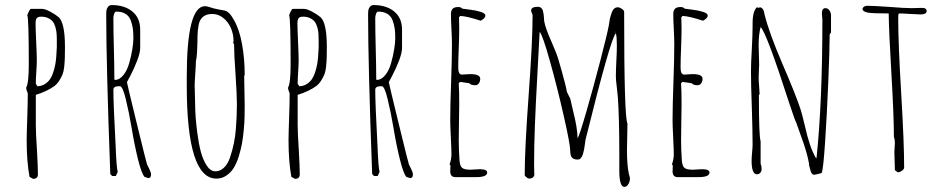

<svg xmlns="http://www.w3.org/2000/svg" viewBox="-20 -687 3731 759"><path d="M129.9 2Q129.9 -25.9 126 -95.2Q121.6 -160.6 121.6 -192.9V-312Q145 -319.3 163.1 -328.1Q182.1 -337.4 194.1 -346.2Q206.1 -355 213.9 -367.7Q223.1 -382.3 227.5 -393.6Q231.9 -404.8 233.9 -423.3Q235.8 -441.9 236.3 -459.7Q236.8 -477.5 236.8 -501Q236.8 -596.7 211.9 -619.1Q197.8 -630.9 177.7 -641.4Q157.7 -651.9 146.5 -651.9H102.5Q97.2 -651.9 87.9 -627Q93.8 -611.8 93.8 -433.1Q93.8 -357.9 83.5 -340.8Q83.5 -332 89.8 -317.9Q89.8 -280.3 87.9 -225.1Q85.4 -155.8 85.4 -131.8Q85.4 -49.3 96.7 12.2L110.8 20Q129.9 20 129.9 2ZM123 -522.5Q120.6 -575.2 120.6 -594.2Q120.6 -608.9 125.2 -615Q129.9 -621.1 142.6 -621.1Q159.2 -621.1 170.9 -615.2Q182.6 -609.4 189 -601.1Q195.3 -592.8 199.2 -579.1Q202.6 -566.4 203.6 -555.7Q204.6 -544.9 204.6 -526.9V-500Q203.1 -458 198.7 -433.1Q190.4 -391.1 176.8 -372.6Q168 -360.8 155.5 -353.5Q143.1 -346.2 127.9 -346.2L121.6 -356Q121.6 -375 123.5 -402.8Q125.5 -430.7 125.5 -450.2Q125.5 -468.8 123 -522.5Z M577.1 2.9Q577.1 -5.9 569.3 -21Q564 -31.2 562.5 -34.4Q561 -37.6 561 -38.1Q558.1 -45.9 520 -202.1Q481.9 -358.4 481.9 -361.8Q481.9 -363.3 495.1 -387.2Q510.3 -416 522.2 -447.3Q534.2 -478.5 534.2 -497.1V-569.8Q534.2 -616.2 503.2 -641.6Q472.2 -667 421.9 -667Q412.6 -667 407.2 -660.2Q402.3 -653.8 401.1 -647.5Q399.9 -641.1 399.9 -628.9Q399.9 -432.1 416 1L423.3 8.8H438L445.3 -7.8Q440.4 -24.4 437 -112.8Q428.2 -277.8 428.2 -332Q428.2 -346.2 450.2 -346.2H454.1Q464.8 -346.2 477.1 -295.9Q490.2 -242.2 500 -183.1Q511.7 -112.8 525.6 -56.9Q539.6 -1 551.3 12.2L565.9 17.1Q577.1 17.1 577.1 2.9ZM430.2 -494.1Q428.2 -565.9 428.2 -615.2Q428.2 -624 431.4 -632.6Q434.6 -641.1 439.9 -641.1Q461.9 -641.1 476.3 -632.1Q490.7 -623 497.1 -606Q502.9 -589.4 505.1 -574.2Q507.3 -559.1 507.3 -536.1Q507.3 -518.6 503.2 -492.7Q499 -466.8 491.2 -439Q483.4 -409.7 468 -390.4Q452.6 -371.1 434.1 -371.1L432.1 -373Q432.1 -422.4 430.2 -494.1Z M875 6.8Q892.1 -4.4 903.6 -22.7Q915 -41 923.8 -68.4Q931.6 -93.8 936.3 -118.4Q940.9 -143.1 943.8 -175.3Q946.3 -202.6 946.8 -224.4Q947.3 -246.1 947.3 -267.1L946.3 -326.7L945.3 -386.2L947.3 -391.1Q947.3 -454.6 936.8 -512.7Q926.3 -570.8 905.3 -606.9Q886.7 -642.1 867.2 -645.5Q865.2 -646 845.2 -649.4Q825.2 -652.8 804.2 -660.2Q795.4 -662.6 790.5 -662.6Q718.3 -662.6 718.3 -383.8V-349.1Q718.3 19 835.4 19Q857.9 19 875 6.8ZM750.5 -310.5 749.5 -350.1Q749.5 -361.8 752 -397Q754.4 -432.1 754.4 -443.8Q757.8 -459.5 759 -481.7Q760.3 -503.9 760.5 -522Q760.7 -540 760.7 -544.9Q761.2 -566.4 765.1 -587.9Q773.4 -631.8 819.3 -631.8Q842.3 -631.8 861.6 -616.9Q880.9 -602.1 892.1 -577.4Q903.3 -552.7 903.3 -523.9L901.4 -519L905.3 -511.2Q905.3 -471.7 911.1 -393.1Q916.5 -311 916.5 -274.9Q916.5 -230.5 912.6 -179.2Q908.2 -120.1 889.6 -65.4Q880.9 -39.1 865.7 -24.4Q850.6 -9.8 831.5 -9.8Q811.5 -9.8 796.4 -33.7Q782.2 -56.2 773.9 -87.2Q765.6 -118.2 759.8 -162.6Q751.5 -227.1 751.5 -271Z M1165 2Q1165 -25.9 1161.1 -95.2Q1156.7 -160.6 1156.7 -192.9V-312Q1180.2 -319.3 1198.2 -328.1Q1217.3 -337.4 1229.2 -346.2Q1241.2 -355 1249 -367.7Q1258.3 -382.3 1262.7 -393.6Q1267.1 -404.8 1269 -423.3Q1271 -441.9 1271.5 -459.7Q1272 -477.5 1272 -501Q1272 -596.7 1247.1 -619.1Q1232.9 -630.9 1212.9 -641.4Q1192.9 -651.9 1181.6 -651.9H1137.7Q1132.3 -651.9 1123 -627Q1128.9 -611.8 1128.9 -433.1Q1128.9 -357.9 1118.7 -340.8Q1118.7 -332 1125 -317.9Q1125 -280.3 1123 -225.1Q1120.6 -155.8 1120.6 -131.8Q1120.6 -49.3 1131.8 12.2L1146 20Q1165 20 1165 2ZM1158.2 -522.5Q1155.8 -575.2 1155.8 -594.2Q1155.8 -608.9 1160.4 -615Q1165 -621.1 1177.7 -621.1Q1194.3 -621.1 1206.1 -615.2Q1217.8 -609.4 1224.1 -601.1Q1230.5 -592.8 1234.4 -579.1Q1237.8 -566.4 1238.8 -555.7Q1239.7 -544.9 1239.7 -526.9V-500Q1238.3 -458 1233.9 -433.1Q1225.6 -391.1 1211.9 -372.6Q1203.1 -360.8 1190.7 -353.5Q1178.2 -346.2 1163.1 -346.2L1156.7 -356Q1156.7 -375 1158.7 -402.8Q1160.6 -430.7 1160.6 -450.2Q1160.6 -468.8 1158.2 -522.5Z M1612.3 2.9Q1612.3 -5.9 1604.5 -21Q1599.1 -31.2 1597.7 -34.4Q1596.2 -37.6 1596.2 -38.1Q1593.3 -45.9 1555.2 -202.1Q1517.1 -358.4 1517.1 -361.8Q1517.1 -363.3 1530.3 -387.2Q1545.4 -416 1557.4 -447.3Q1569.3 -478.5 1569.3 -497.1V-569.8Q1569.3 -616.2 1538.3 -641.6Q1507.3 -667 1457 -667Q1447.8 -667 1442.4 -660.2Q1437.5 -653.8 1436.3 -647.5Q1435.1 -641.1 1435.1 -628.9Q1435.1 -432.1 1451.2 1L1458.5 8.8H1473.1L1480.5 -7.8Q1475.6 -24.4 1472.2 -112.8Q1463.4 -277.8 1463.4 -332Q1463.4 -346.2 1485.4 -346.2H1489.3Q1500 -346.2 1512.2 -295.9Q1525.4 -242.2 1535.2 -183.1Q1546.9 -112.8 1560.8 -56.9Q1574.7 -1 1586.4 12.2L1601.1 17.1Q1612.3 17.1 1612.3 2.9ZM1465.3 -494.1Q1463.4 -565.9 1463.4 -615.2Q1463.4 -624 1466.6 -632.6Q1469.7 -641.1 1475.1 -641.1Q1497.1 -641.1 1511.5 -632.1Q1525.9 -623 1532.2 -606Q1538.1 -589.4 1540.3 -574.2Q1542.5 -559.1 1542.5 -536.1Q1542.5 -518.6 1538.3 -492.7Q1534.2 -466.8 1526.4 -439Q1518.6 -409.7 1503.2 -390.4Q1487.8 -371.1 1469.2 -371.1L1467.3 -373Q1467.3 -422.4 1465.3 -494.1Z M1760.3 -20.5Q1759.8 -14.6 1759.8 -7.8Q1761.2 13.2 1779.8 13.2H1862.3Q1905.8 13.2 1905.8 -4.9Q1905.8 -18.1 1876.5 -18.1L1857.4 -17.1L1839.4 -16.1Q1815.4 -16.1 1806.6 -23.7Q1797.9 -31.2 1796.4 -54.2Q1793.5 -94.7 1793.5 -133.8L1794.4 -205.1L1795.4 -275.9Q1795.4 -332 1793.5 -355V-357.9L1798.3 -362.8H1802.7L1835.4 -357.9Q1841.8 -350.1 1858.4 -350.1Q1867.7 -350.1 1873 -357.7Q1878.4 -365.2 1878.4 -376Q1877.9 -394 1839.4 -394Q1836.9 -394 1822.3 -393.1L1805.7 -392.1Q1791.5 -392.1 1791.5 -419.9Q1791.5 -451.2 1793.5 -497.6Q1795.4 -543.9 1795.4 -575.2Q1795.4 -599.6 1794.4 -618.2L1799.3 -624Q1825.7 -623 1880.4 -605Q1898.9 -615.7 1898.9 -625Q1898.9 -634.3 1880.4 -640.1Q1861.8 -646 1836.9 -648.9Q1814 -651.4 1807.6 -652.8Q1802.7 -659.2 1791.5 -659.2Q1775.9 -659.2 1769.3 -652.3Q1762.7 -645.5 1762.7 -630.9Q1762.7 -606.4 1764.6 -571.3Q1766.6 -535.6 1766.6 -511.2Q1766.6 -454.1 1763.2 -360.4Q1759.8 -266.6 1759.8 -210Q1759.8 -192.9 1762.2 -144Q1764.6 -95.2 1764.6 -78.1Q1764.6 -57.1 1757.3 -37.1L1760.7 -33.2Q1760.7 -26.4 1760.3 -20.5Z M2470.2 19Q2470.2 15.6 2468.8 9.8L2466.3 2Q2458.5 -32.2 2458.5 -94.2L2459.5 -147L2460.4 -199.2Q2447.3 -221.2 2447.3 -640.1Q2447.3 -646 2438.2 -652.1Q2429.2 -658.2 2422.4 -658.2Q2405.8 -658.2 2398.4 -637.7Q2395 -627.9 2392.6 -619.4Q2390.1 -610.8 2388.7 -599.1Q2386.2 -583.5 2386.2 -584Q2380.4 -552.2 2352.8 -446Q2325.2 -339.8 2297.9 -245.4Q2270.5 -150.9 2263.2 -140.1Q2262.7 -162.6 2258.5 -188Q2254.4 -213.4 2245.6 -248Q2236.8 -284.2 2234.4 -296.9L2221.2 -323.2Q2218.3 -339.8 2212.4 -362.1Q2206.5 -384.3 2199.7 -409.2Q2191.9 -435.5 2191.4 -438L2188.5 -448.2Q2181.2 -474.6 2159.7 -522.9Q2136.2 -575.2 2131.3 -603Q2131.3 -602.5 2130.4 -615.2Q2129.9 -629.9 2126 -645Q2124 -652.3 2118.9 -656.2Q2113.8 -660.2 2106.4 -660.2Q2079.6 -660.2 2079.6 -645Q2079.6 -641.6 2082.5 -635.7Q2085.4 -629.4 2085.4 -626Q2085.4 -523.9 2069.8 -310.5Q2054.2 -97.2 2054.2 4.9Q2054.2 8.3 2061 13.7Q2067.9 19 2071.3 19Q2087.9 19 2092.3 5.9Q2091.3 -11.7 2091.3 -34.2Q2091.3 -108.4 2094.5 -191.7Q2097.7 -274.9 2104.5 -396.5Q2110.8 -505.9 2113.3 -561Q2124.5 -550.3 2153.8 -445.8Q2183.1 -341.3 2208.7 -228.3Q2234.4 -115.2 2234.4 -88.9Q2234.4 -71.8 2241.2 -64Q2248 -56.2 2264.2 -56.2Q2271 -56.2 2276.4 -62.3Q2281.7 -68.4 2284.7 -78.6Q2289.6 -95.2 2292.5 -119.1Q2293 -126.5 2294.4 -133.8Q2395 -540 2414.6 -555.2Q2418.5 -542 2418.5 -507.8Q2418.5 -482.9 2416.5 -445.8Q2414.6 -408.7 2414.6 -383.8Q2414.6 -370.6 2418.5 -340.3Q2420.9 -322.3 2422.4 -303.2Q2428.2 -222.2 2428.2 -77.6V-12.2Q2428.2 51.8 2448.2 51.8Q2457.5 51.8 2463.9 41Q2470.2 30.3 2470.2 19ZM2412.1 -560.1 2413.6 -561H2414.6V-559.1Z M2639.2 -20.5Q2638.7 -14.6 2638.7 -7.8Q2640.1 13.2 2658.7 13.2H2741.2Q2784.7 13.2 2784.7 -4.9Q2784.7 -18.1 2755.4 -18.1L2736.3 -17.1L2718.3 -16.1Q2694.3 -16.1 2685.5 -23.7Q2676.8 -31.2 2675.3 -54.2Q2672.4 -94.7 2672.4 -133.8L2673.3 -205.1L2674.3 -275.9Q2674.3 -332 2672.4 -355V-357.9L2677.2 -362.8H2681.6L2714.4 -357.9Q2720.7 -350.1 2737.3 -350.1Q2746.6 -350.1 2752 -357.7Q2757.3 -365.2 2757.3 -376Q2756.8 -394 2718.3 -394Q2715.8 -394 2701.2 -393.1L2684.6 -392.1Q2670.4 -392.1 2670.4 -419.9Q2670.4 -451.2 2672.4 -497.6Q2674.3 -543.9 2674.3 -575.2Q2674.3 -599.6 2673.3 -618.2L2678.2 -624Q2704.6 -623 2759.3 -605Q2777.8 -615.7 2777.8 -625Q2777.8 -634.3 2759.3 -640.1Q2740.7 -646 2715.8 -648.9Q2692.9 -651.4 2686.5 -652.8Q2681.6 -659.2 2670.4 -659.2Q2654.8 -659.2 2648.2 -652.3Q2641.6 -645.5 2641.6 -630.9Q2641.6 -606.4 2643.6 -571.3Q2645.5 -535.6 2645.5 -511.2Q2645.5 -454.1 2642.1 -360.4Q2638.7 -266.6 2638.7 -210Q2638.7 -192.9 2641.1 -144Q2643.6 -95.2 2643.6 -78.1Q2643.6 -57.1 2636.2 -37.1L2639.6 -33.2Q2639.6 -26.4 2639.2 -20.5Z M3145.5 -151.9Q3171.9 -81.1 3178.7 -37.1L3177.7 -34.2Q3180.2 -30.3 3182.1 -20Q3184.6 -8.3 3188.5 -2.2Q3192.4 3.9 3199.7 3.9Q3201.7 3.9 3210.4 1.5L3210.9 2V1.5Q3222.7 -2 3228 -2.9Q3234.4 -15.6 3241.7 -125Q3249 -234.4 3254.4 -365.2Q3259.8 -496.1 3259.8 -550.8L3265.1 -559.1V-626Q3265.1 -636.7 3258.8 -645.8Q3252.4 -654.8 3243.2 -654.8Q3229 -654.8 3229 -633.8L3230 -621.1L3231 -608.9Q3231 -284.7 3208 -64L3206.1 -61Q3191.9 -85.4 3181.4 -116.9Q3170.9 -148.4 3161.1 -192.4Q3151.4 -232.9 3145 -253.9Q3127 -309.6 3073.7 -433.1Q3019 -560.1 3002 -631.8L3001 -637.2L2999.5 -643.1Q2997.6 -648.4 2995.1 -651.9Q2990.7 -656.2 2985.8 -658.2L2976.1 -655.8L2973.1 -659.2Q2955.1 -644 2955.1 -594.7V-582Q2955.1 -553.2 2952.1 -493.7Q2948.7 -438.5 2948.7 -404.8Q2948.7 -350.1 2952.1 -261.2Q2955.1 -165.5 2955.1 -117.2Q2955.1 -103.5 2953.1 -84.5Q2951.2 -64.9 2951.2 -51.8Q2951.2 2 2972.2 2Q2980.5 2 2985.6 -4.2Q2990.7 -10.3 2990.7 -18.1Q2990.7 -32.2 2986.8 -39.1V-128.9Q2980 -147 2980 -313H2982.9L2981 -345.2Q2979 -366.7 2979 -382.8L2980 -406.7L2981 -431.2L2980 -470.2L2979 -509.8Q2979 -550.3 2986.8 -580.1Q3010.3 -557.6 3100.1 -278.8Q3123.5 -208 3127 -204.1Q3131.8 -189 3145.5 -151.9Z M3554.2 -24.9Q3554.2 -123 3542.5 -318.4Q3530.8 -514.2 3530.8 -611.8Q3530.8 -626 3531.7 -630.9Q3532.7 -633.8 3535.6 -633.8Q3548.8 -633.8 3578.6 -631.8Q3608.4 -629.9 3621.1 -629.9Q3630.4 -629.9 3636.7 -633.3Q3643.1 -636.7 3643.1 -643.1Q3643.1 -655.8 3625 -655.8L3604 -655.3L3582.5 -654.8Q3556.2 -654.8 3495.6 -659.7Q3431.6 -664.1 3408.7 -664.1Q3394 -664.1 3389.6 -652.8Q3389.6 -641.1 3410.2 -637.2Q3429.2 -633.8 3493.2 -633.8Q3493.7 -566.9 3503.9 -394.5Q3513.7 -227.1 3513.7 -146Q3517.6 -135.3 3517.6 -122.1L3516.6 -104.5L3515.6 -86.9L3516.6 -50.8L3517.6 -14.2L3528.8 -5.9Q3536.6 -5.9 3545.4 -12Q3554.2 -18.1 3554.2 -24.9Z"/></svg>

Font: Amatica SC
Style: Regular
Weight: 400
Version: Version 2.000